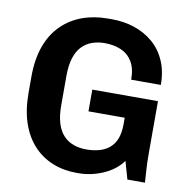

<svg xmlns="http://www.w3.org/2000/svg" viewBox="-79 -774 848 861"><g transform="rotate(10 345.0 -343.0)"><path d="M325 10Q266 10 216 -10Q166 -30 129 -69.5Q92 -109 71.5 -168Q51 -227 51 -307V-380Q51 -459 72.5 -518.5Q94 -578 134 -617.5Q174 -657 227.5 -676.5Q281 -696 344 -696H362Q417 -696 465 -680Q513 -664 550 -632.5Q587 -601 608 -553.5Q629 -506 629 -444H494Q494 -496 474.5 -527Q455 -558 422.5 -571.5Q390 -585 349 -585Q318 -585 291.5 -575.5Q265 -566 245.5 -545.5Q226 -525 215.5 -491.5Q205 -458 205 -410V-276Q205 -228 215.5 -194.5Q226 -161 245.5 -140.5Q265 -120 291.5 -110.5Q318 -101 349 -101Q380 -101 406.5 -108Q433 -115 453 -131Q473 -147 484 -174Q495 -201 495 -242V-271H330V-370H629V-134Q629 -85 631.5 -53.5Q634 -22 635 0H555L532 -81Q501 -38 446 -14Q391 10 333 10Z"/></g></svg>

Font: Chivo Medium SemiBold
Style: Regular
Weight: 600
Version: Version 2.002